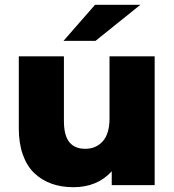

<svg xmlns="http://www.w3.org/2000/svg" viewBox="-20 -779 732 808"><path d="M289.1 8.8Q238.3 8.8 197 -5.9Q155.8 -20.5 124.5 -50.3Q93.3 -80.1 76.2 -127.9Q59.1 -175.8 59.1 -238.8V-542H249V-270Q249 -209 271.7 -180.9Q294.4 -152.8 338.9 -152.8Q384.3 -152.8 412.6 -184.6Q440.9 -216.3 440.9 -280.8V-542H630.9V0H450.2V-58.1Q389.2 8.8 289.1 8.8ZM247.1 -606.9 379.9 -758.8H570.8L381.8 -606.9Z"/></svg>

Font: Montserrat ExtraBold
Style: Regular
Weight: 800
Designer: Julieta Ulanovsky
Foundry: Julieta Ulanovsky
Version: Version 9.000